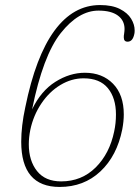

<svg xmlns="http://www.w3.org/2000/svg" viewBox="-20 -730 553 760"><path d="M64 -169Q64 -231 80 -305Q121 -507 195.5 -608.5Q270 -710 376 -710Q424 -710 454.5 -694.5Q485 -679 499 -656Q513 -633 513 -610Q513 -601 512 -597Q506 -565 485 -565Q470 -565 470 -582Q470 -591 471 -594Q473 -608 473 -615Q473 -649 446.5 -668.5Q420 -688 370 -688Q291 -688 220.5 -599Q150 -510 107 -297Q142 -370 199 -406Q256 -442 316 -442Q385 -442 427.5 -398.5Q470 -355 470 -277Q470 -250 464 -218Q443 -113 377.5 -51.5Q312 10 216 10Q64 10 64 -169ZM432 -210Q439 -242 439 -277Q439 -342 407 -381Q375 -420 311 -420Q263 -420 219 -393.5Q175 -367 143.5 -320Q112 -273 100 -216Q94 -186 94 -159Q94 -94 126.5 -53Q159 -12 222 -12Q303 -12 358.5 -67Q414 -122 432 -210Z"/></svg>

Font: Taviraj Thin
Style: Italic
Weight: 250
Italic angle: -12°
Designer: Katatrad Team
Foundry: CadsonDemak
Version: Version 1.001